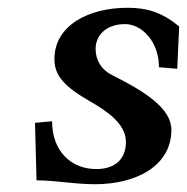

<svg xmlns="http://www.w3.org/2000/svg" viewBox="-20 -464 481 494"><path d="M224 10C332 10 421 -38 421 -130C421 -186 350.8 -229.6 268 -271C242 -284 226 -308 226 -338C226 -374 254 -402 302 -402C344 -402 389 -358 389 -291L436 -287L441 -396C397 -432 359 -444 308 -444C207 -444 120 -398 120 -312C120 -269 146 -241 212 -203C253.9 -178.9 304 -146 304 -99C304 -46 266 -29 228 -29C162 -29 114 -76 114 -152L70 -148L74 0C121 0 172 10 224 10Z"/></svg>

Font: Linux Libertine O
Style: Bold Italic
Weight: 700
Italic angle: -11.5°
Designer: Philipp H. Poll
Foundry: Philipp H. Poll
Version: Version 4.1.0